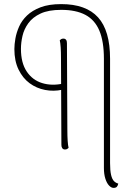

<svg xmlns="http://www.w3.org/2000/svg" viewBox="-20 -720 671 935"><path d="M533 195Q522 195 511 183.5Q500 172 493 150Q486 128 486 98V-434Q486 -518 464 -570.5Q442 -623 396 -647.5Q350 -672 278 -672Q216 -672 177.5 -654Q139 -636 118 -607Q97 -578 89.5 -545Q82 -512 82 -482Q82 -414 110 -372Q138 -330 185 -315.5Q232 -301 287 -313L283 -283Q241 -274 199.5 -282Q158 -290 124.5 -314.5Q91 -339 70.5 -381Q50 -423 50 -481Q50 -504 55 -532.5Q60 -561 73 -590.5Q86 -620 111.5 -644.5Q137 -669 177.5 -684.5Q218 -700 278 -700Q399 -700 457.5 -635.5Q516 -571 516 -434V74Q516 111 521 132Q526 153 535 162Q544 171 556 174Q554 184 549 189.5Q544 195 533 195ZM296 8Q288 8 283.5 2Q279 -4 279 -14L277 -437Q277 -467 275.5 -489.5Q274 -512 271 -524Q274 -527 278 -529.5Q282 -532 289 -532Q297 -532 301.5 -526.5Q306 -521 306 -510L308 -87Q308 -57 309.5 -34.5Q311 -12 314 0Q311 3 307 5.5Q303 8 296 8Z"/></svg>

Font: Arima Thin Thin
Style: Regular
Weight: 250
Version: Version 1.100